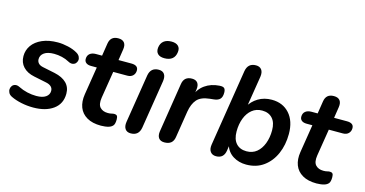

<svg xmlns="http://www.w3.org/2000/svg" viewBox="-76 -1061 2683 1410"><g transform="rotate(15 1265.5 -355.5)"><path d="M226 10Q179 10 134.5 0.5Q90 -9 57 -25Q38 -34 30.5 -48.5Q23 -63 24.5 -77.5Q26 -92 34.5 -102.5Q43 -113 57.5 -116Q72 -119 90 -110Q122 -94 157 -86Q192 -78 226 -78Q273 -78 298 -95.5Q323 -113 323 -142Q323 -162 309 -175Q295 -188 268 -193L176 -212Q121 -223 90.5 -255.5Q60 -288 60 -337Q60 -382 85.5 -418.5Q111 -455 160.5 -477Q210 -499 280 -499Q316 -499 357.5 -489.5Q399 -480 429 -462Q446 -452 453 -437.5Q460 -423 457.5 -409.5Q455 -396 446 -386.5Q437 -377 422 -375Q407 -373 389 -383Q364 -397 334 -404Q304 -411 274 -411Q225 -411 199 -392.5Q173 -374 173 -344Q173 -326 184.5 -313Q196 -300 221 -295L313 -276Q373 -263 404.5 -231.5Q436 -200 436 -151Q436 -74 378.5 -32Q321 10 226 10Z M741 10Q676 10 634 -14.5Q592 -39 575.5 -82Q559 -125 568 -182L602 -395H558Q534 -395 520.5 -405.5Q507 -416 507 -435Q507 -461 524 -475Q541 -489 570 -489H617L632 -585Q641 -643 700 -643Q732 -643 746 -625Q760 -607 755 -574L742 -489H840Q865 -489 878.5 -479.5Q892 -470 892 -450Q892 -426 876.5 -410.5Q861 -395 834 -395H727L694 -190Q686 -138 707 -115.5Q728 -93 766 -93Q784 -93 794.5 -96Q805 -99 815 -99Q829 -99 835.5 -91.5Q842 -84 842 -64Q842 -30 831 -17Q820 -4 801 2Q789 6 772 8Q755 10 741 10Z M967 8Q938 8 924.5 -11.5Q911 -31 916 -65L975 -435Q986 -497 1047 -497Q1076 -497 1089.5 -478Q1103 -459 1098 -424L1039 -54Q1028 8 967 8ZM1063 -589Q1029 -589 1012.5 -605.5Q996 -622 999 -652Q1003 -686 1025 -703.5Q1047 -721 1084 -721Q1118 -721 1135 -704.5Q1152 -688 1148 -658Q1144 -624 1122.5 -606.5Q1101 -589 1063 -589Z M1223 8Q1193 8 1179.5 -10.5Q1166 -29 1171 -63L1230 -437Q1239 -497 1300 -497Q1329 -497 1342.5 -479Q1356 -461 1351 -427L1342 -371H1332Q1352 -430 1398 -462.5Q1444 -495 1507 -499Q1535 -501 1544.5 -491Q1554 -481 1554 -458Q1554 -425 1539 -409.5Q1524 -394 1492 -391L1463 -388Q1396 -381 1367 -347.5Q1338 -314 1328 -254L1296 -52Q1287 8 1223 8Z M1845 10Q1789 10 1745.5 -17Q1702 -44 1685 -97L1694 -122L1684 -55Q1675 8 1616 8Q1587 8 1572.5 -11.5Q1558 -31 1563 -65L1656 -650Q1667 -713 1728 -713Q1757 -713 1771 -694Q1785 -675 1780 -640L1741 -397H1731Q1758 -445 1803 -472Q1848 -499 1906 -499Q1990 -499 2040.5 -442.5Q2091 -386 2091 -288Q2091 -205 2061.5 -137.5Q2032 -70 1977 -30Q1922 10 1845 10ZM1822 -85Q1868 -85 1899.5 -111Q1931 -137 1948 -182Q1965 -227 1965 -282Q1965 -341 1936.5 -372.5Q1908 -404 1858 -404Q1813 -404 1781 -378Q1749 -352 1732 -307.5Q1715 -263 1715 -207Q1715 -148 1743.5 -116.5Q1772 -85 1822 -85Z M2380 10Q2315 10 2273 -14.5Q2231 -39 2214.5 -82Q2198 -125 2207 -182L2241 -395H2197Q2173 -395 2159.5 -405.5Q2146 -416 2146 -435Q2146 -461 2163 -475Q2180 -489 2209 -489H2256L2271 -585Q2280 -643 2339 -643Q2371 -643 2385 -625Q2399 -607 2394 -574L2381 -489H2479Q2504 -489 2517.5 -479.5Q2531 -470 2531 -450Q2531 -426 2515.5 -410.5Q2500 -395 2473 -395H2366L2333 -190Q2325 -138 2346 -115.5Q2367 -93 2405 -93Q2423 -93 2433.5 -96Q2444 -99 2454 -99Q2468 -99 2474.5 -91.5Q2481 -84 2481 -64Q2481 -30 2470 -17Q2459 -4 2440 2Q2428 6 2411 8Q2394 10 2380 10Z"/></g></svg>

Font: Nunito Variable Extra Light
Style: Italic
Weight: 200
Italic angle: -9°
Designer: Vernon Adams
Foundry: Vernon Adams
Version: Version 3.602